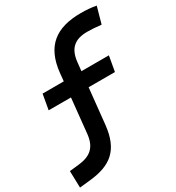

<svg xmlns="http://www.w3.org/2000/svg" viewBox="-270 -876 1136 1242"><g transform="rotate(-30 298.0 -254.5)"><path d="M-41.5 232.9 41 224.1C197.8 207.5 285.2 142.1 303.7 -37.6L331.1 -301.3H527.8L547.9 -414.6H342.8L349.6 -478.5C359.9 -576.7 411.1 -616.7 502 -616.7C529.3 -616.7 560.5 -614.7 606.4 -609.9L640.6 -732.4C603 -739.3 569.3 -742.2 526.9 -742.2C341.8 -742.2 236.3 -664.1 216.8 -473.6L210.9 -414.6H52.7L32.7 -301.3H199.2L172.9 -44.9C162.6 57.1 108.4 91.3 23.4 100.6L-44.9 107.9Z"/></g></svg>

Font: Cascadia Mono NF
Style: Bold Italic
Weight: 700
Italic angle: -10°
Monospace: yes
Designer: Aaron Bell
Foundry: Saja Typeworks
Version: Version 2404.023